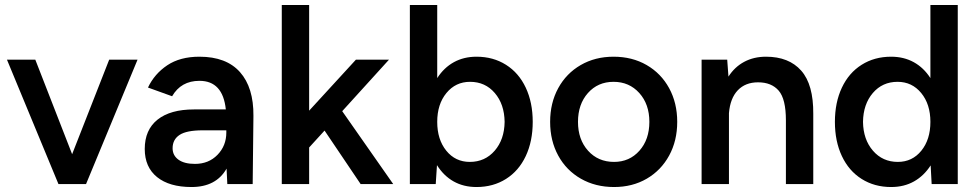

<svg xmlns="http://www.w3.org/2000/svg" viewBox="-20 -740 3933 772"><path d="M8 -500H122L270 -120L419 -500H533L326 0H215Z M891 -62Q849 12 750 12Q661 12 611.5 -28Q562 -68 562 -141Q562 -218 613.5 -259Q665 -300 760 -300H888Q876 -415 782 -415Q708 -415 672 -353L575 -388Q601 -443 652.5 -477.5Q704 -512 782 -512Q890 -512 945 -450Q1000 -388 999 -274L996 0H894ZM764 -81Q819 -81 854.5 -117.5Q890 -154 890 -207V-216H795Q730 -216 702 -197.5Q674 -179 674 -144Q674 -115 697.5 -98Q721 -81 764 -81Z M1113 -720H1223V-295L1411 -500H1544L1356 -293L1561 0H1430L1285 -215L1223 -147V0H1113Z M1628 -720H1738V-426Q1765 -468 1805 -490Q1845 -512 1896 -512Q1963 -512 2014.5 -479.5Q2066 -447 2094 -387.5Q2122 -328 2122 -250Q2122 -172 2094 -112.5Q2066 -53 2014.5 -20.5Q1963 12 1896 12Q1844 12 1804 -10.5Q1764 -33 1737 -76L1732 0H1628ZM1869 -89Q1930 -89 1969 -134Q2008 -179 2009 -250Q2008 -321 1969.5 -366Q1931 -411 1870 -411Q1812 -411 1775 -366Q1738 -321 1738 -250Q1738 -179 1774.5 -134Q1811 -89 1869 -89Z M2192 -250Q2192 -326 2224.5 -385.5Q2257 -445 2315 -478.5Q2373 -512 2447 -512Q2522 -512 2580 -478.5Q2638 -445 2670.5 -385.5Q2703 -326 2703 -250Q2703 -174 2670.5 -114.5Q2638 -55 2580.5 -21.5Q2523 12 2449 12Q2374 12 2315.5 -21.5Q2257 -55 2224.5 -114.5Q2192 -174 2192 -250ZM2449 -89Q2511 -89 2551 -134Q2591 -179 2591 -250Q2591 -321 2550.5 -366Q2510 -411 2447 -411Q2384 -411 2344 -366Q2304 -321 2304 -250Q2304 -179 2344.5 -134Q2385 -89 2449 -89Z M2801 -500H2904L2909 -432Q2934 -471 2972.5 -491.5Q3011 -512 3060 -512Q3152 -512 3201.5 -456Q3251 -400 3250 -282V0H3140V-256Q3140 -342 3111 -375.5Q3082 -409 3028 -409Q2977 -409 2946.5 -377Q2916 -345 2911 -285V0H2801Z M3722 -75Q3695 -33 3655 -10.5Q3615 12 3563 12Q3496 12 3444.5 -20.5Q3393 -53 3365 -112.5Q3337 -172 3337 -250Q3337 -328 3365 -387.5Q3393 -447 3444.5 -479.5Q3496 -512 3563 -512Q3614 -512 3654 -490Q3694 -468 3721 -426V-720H3831V0H3726ZM3590 -89Q3648 -89 3684.5 -134Q3721 -179 3721 -250Q3721 -321 3684 -366Q3647 -411 3589 -411Q3528 -411 3489.5 -366Q3451 -321 3450 -250Q3451 -179 3490 -134Q3529 -89 3590 -89Z"/></svg>

Font: Oak Sans SemiBold
Style: Regular
Weight: 600
Designer: Erik Kennedy, Walven
Foundry: Erik Kennedy, Walven
Version: Version 1.000